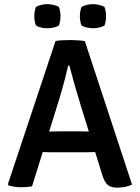

<svg xmlns="http://www.w3.org/2000/svg" viewBox="-20 -876 658 904"><path d="M241.5 -683Q255.5 -685.5 275.8 -686.5Q296 -687.5 311.5 -687.5Q325.5 -687.5 345.8 -686.2Q366 -685 379.5 -682.5L601.5 -7.5Q588.5 0 569.2 3.8Q550 7.5 532 7.5Q503 7.5 487.2 -5.5Q471.5 -18.5 460 -57L360 -380Q346.5 -423 332 -474Q317.5 -525 306.5 -567.5H301Q296 -543.5 288.5 -514.8Q281 -486 273.2 -458.5Q265.5 -431 259.5 -411L131 1Q119.5 3.5 106.2 4.5Q93 5.5 79 5.5Q64 5.5 48.2 3.2Q32.5 1 21 -2.5L17 -8.5ZM234.5 -159Q229.5 -159 216.5 -159.2Q203.5 -159.5 190.2 -159.8Q177 -160 172 -160H113.5L150.5 -256.5H202Q207.5 -256.5 219 -256.8Q230.5 -257 242.2 -257.2Q254 -257.5 259 -257.5H352Q357 -257.5 369 -257.2Q381 -257 393 -256.8Q405 -256.5 410.5 -256.5H463.5L495 -160H436.5Q431 -160 417.8 -159.8Q404.5 -159.5 391.5 -159.2Q378.5 -159 373.5 -159ZM418 -743Q404 -743 389.2 -746.2Q374.5 -749.5 364 -756Q359.5 -766.5 357.8 -778.5Q356 -790.5 356 -799.5Q356 -809 357.8 -820.8Q359.5 -832.5 364 -843.5Q374.5 -849.5 389.2 -853Q404 -856.5 418 -856.5Q431.5 -856.5 446.5 -853Q461.5 -849.5 472 -843.5Q476 -832.5 477.8 -820.8Q479.5 -809 479.5 -799.5Q479.5 -790.5 477.8 -778.5Q476 -766.5 472 -756Q461.5 -749.5 446.5 -746.2Q431.5 -743 418 -743ZM203 -743Q189 -743 174.2 -746.2Q159.5 -749.5 149 -756Q145 -766.5 143.2 -778.5Q141.5 -790.5 141.5 -799.5Q141.5 -809 143.2 -820.8Q145 -832.5 149 -843.5Q159.5 -849.5 174.2 -853Q189 -856.5 203 -856.5Q217 -856.5 232 -853Q247 -849.5 257.5 -843.5Q261.5 -832.5 263.2 -820.8Q265 -809 265 -799.5Q265 -790.5 263.2 -778.5Q261.5 -766.5 257.5 -756Q247 -749.5 232 -746.2Q217 -743 203 -743Z"/></svg>

Font: Signika Medium
Style: Regular
Weight: 500
Designer: Anna Giedry
Foundry: Anna Giedry
Version: Version 2.000